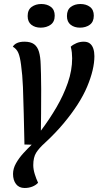

<svg xmlns="http://www.w3.org/2000/svg" viewBox="-20 -738 491 958"><path d="M103 200Q75 200 60 180.5Q45 161 45 130Q45 103 60 76.5Q75 50 97 26Q119 2 138 -16L102 -17Q100 -99 98.5 -170.5Q97 -242 94.5 -303.5Q92 -365 85 -415Q80 -454 71.5 -474Q63 -494 44 -505Q51 -517 65.5 -523.5Q80 -530 102 -530Q133 -530 150 -517.5Q167 -505 174.5 -479.5Q182 -454 183 -415Q184 -398 184.5 -369Q185 -340 185.5 -293Q186 -246 185 -171L184 -86Q227 -143 262 -203Q297 -263 318.5 -325Q340 -387 340 -447Q340 -461 338.5 -475.5Q337 -490 333 -505Q345 -516 362 -523Q379 -530 398 -530Q417 -530 428.5 -521Q440 -512 445.5 -495.5Q451 -479 451 -458Q451 -425 442 -387Q433 -349 415 -306Q397 -263 367.5 -217Q338 -171 297.5 -122.5Q257 -74 204 -25Q175 1 160.5 24Q146 47 146 86Q146 107 153.5 131Q161 155 170 174Q159 186 141.5 193Q124 200 103 200ZM183 -600Q155 -600 136.5 -614.5Q118 -629 118 -658Q118 -689 138 -703.5Q158 -718 186 -718Q215 -718 234 -703.5Q253 -689 253 -660Q253 -629 232.5 -614.5Q212 -600 183 -600ZM379 -600Q351 -600 332.5 -614.5Q314 -629 314 -658Q314 -689 333.5 -703.5Q353 -718 381 -718Q410 -718 429 -703.5Q448 -689 448 -660Q448 -629 428 -614.5Q408 -600 379 -600Z"/></svg>

Font: Sansita Swashed Light Light
Style: Regular
Weight: 300
Version: Version 1.003